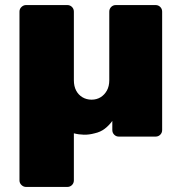

<svg xmlns="http://www.w3.org/2000/svg" viewBox="-20 -540 718 759"><path d="M83 199Q73 199 65 191.5Q57 184 57 173V-494Q57 -505 65 -512.5Q73 -520 83 -520H246Q257 -520 264.5 -512.5Q272 -505 272 -494V-223Q272 -199 281 -182Q290 -165 306 -155.5Q322 -146 342 -146Q362 -146 377.5 -155.5Q393 -165 402.5 -182Q412 -199 412 -223V-494Q412 -505 419.5 -512.5Q427 -520 438 -520H595Q606 -520 613.5 -512.5Q621 -505 621 -494V-26Q621 -15 613.5 -7.5Q606 0 595 0H450Q439 0 431.5 -7.5Q424 -15 424 -26V-62Q411 -44 394 -31Q377 -18 354 -13Q332 -7 311.5 -7.5Q291 -8 272 -13V173Q272 184 264.5 191.5Q257 199 246 199Z"/></svg>

Font: Rubik Light ExtraBold
Style: Regular
Weight: 800
Version: Version 2.104